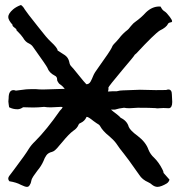

<svg xmlns="http://www.w3.org/2000/svg" viewBox="-20 -729 707 750"><path d="M413.6 -300.8Q422.9 -292.5 437 -282.2Q451.2 -270.5 451.2 -269Q476.6 -256.8 482.9 -233.4Q488.8 -219.2 517.6 -198.2Q549.8 -173.8 560.1 -144Q567.4 -126 582 -112.8Q600.6 -94.7 613.8 -68.4Q618.7 -59.1 618.7 -55.7V-53.7L642.1 -27.3Q639.2 -17.1 630.6 -12Q622.1 -6.8 612.3 -2.9Q602.5 1 595.2 1Q585 1 574.7 -6.8Q567.9 -13.2 559.1 -17.1Q535.6 -27.3 523.9 -45.9Q474.6 -116.2 464.4 -127.9Q447.8 -147.9 433.6 -169.4Q423.3 -183.1 405.8 -197.8Q381.3 -217.3 371.1 -236.3Q368.2 -242.2 356.9 -248Q353 -250.5 345.2 -256.3Q325.2 -272.5 319.3 -272.5Q317.9 -272.5 317.4 -271Q311 -256.3 295.4 -249Q289.1 -247.1 287.1 -242.2Q281.2 -227.5 266.6 -218.3Q250 -206.5 223.1 -173.8L211.4 -160.2Q194.3 -138.2 183.1 -135.7Q168.5 -132.3 161.4 -122.6Q154.3 -112.8 149.9 -100.1Q141.1 -80.1 126.5 -63Q118.2 -51.8 110.8 -41.3Q103.5 -30.8 102.1 -21.7Q100.6 -12.7 96.7 -7.3Q92.8 1 85.4 1Q78.1 1 62 -6.8Q44.4 -16.6 16.6 -21Q12.2 -25.9 12.2 -31.2Q12.2 -36.1 15.6 -41Q19 -45.9 35.2 -66.9Q81.1 -127.9 91.8 -146.5Q102.1 -163.1 117.2 -177.2Q162.6 -222.7 213.9 -296.4Q222.2 -303.7 224.6 -311Q220.7 -311 216.8 -311.5L178.2 -309.6Q164.1 -309.6 152.3 -311.5Q128.4 -309.1 109.4 -309.1Q87.4 -309.1 70.3 -310.1Q59.1 -302.2 48.3 -302.2Q30.3 -302.2 15.6 -310.1Q15.1 -315.9 13.9 -321.8Q12.7 -327.6 12.7 -332.5L13.7 -345.2Q13.7 -377 32.7 -377Q36.6 -377 42 -375L81.1 -379.9Q90.3 -380.9 118.7 -380.9Q133.3 -379.4 147.9 -379.4L227.5 -381.8L232.9 -380.9Q227.1 -391.1 213.4 -400.4Q211.4 -401.4 209 -404.8Q206.5 -408.2 204.8 -411.6Q203.1 -415 203.1 -417V-419.4Q203.1 -429.7 192.9 -434.1Q171.9 -444.8 165 -464.4Q161.6 -472.2 108.9 -545.9Q103 -554.7 92.3 -559.6Q79.1 -565.4 69.8 -582Q63.5 -591.8 43.9 -611.3L44.4 -612.8Q44.4 -615.7 36.6 -621.1Q28.8 -626.5 28.8 -630.4L29.3 -631.8L28.8 -632.3Q12.2 -650.9 12.2 -662.6Q12.2 -675.8 31.2 -692.4Q43.9 -703.1 62 -709.5Q71.3 -702.6 76.2 -692.9Q82 -683.1 129.9 -623Q162.1 -581.1 178.7 -565.9Q205.1 -541.5 205.1 -531.7Q225.1 -519.5 233.9 -513.2Q247.1 -503.4 250.5 -487.3Q252.4 -475.6 258.3 -470Q264.2 -464.4 285.6 -437.5Q311 -405.8 317.4 -399.9Q328.1 -399.9 334 -410.6Q339.8 -421.4 344.2 -432.9Q348.6 -444.3 364.3 -465.3Q410.6 -529.8 416.5 -543Q418.9 -550.3 424.3 -556.2Q435.1 -566.9 444.8 -578.6Q459 -597.7 479 -612.8Q483.4 -616.7 486.8 -621.6Q488.8 -624.5 491 -626.7Q493.2 -628.9 495.1 -631.3Q500.5 -638.2 508.3 -643.6Q531.2 -659.7 550.3 -680.7Q574.2 -703.6 602.1 -703.6H606.9L610.4 -697.8Q614.7 -689.5 622.8 -684.6Q630.9 -679.7 643.6 -662.6Q652.3 -650.9 652.3 -646Q652.3 -643.1 648.9 -642.1Q638.2 -640.6 636.2 -635.7Q629.9 -622.1 604.5 -609.9Q583 -596.2 513.2 -521Q511.2 -518.6 506.3 -515.1Q504.9 -510.7 459 -457Q403.8 -391.1 403.3 -386.7L403.8 -381.8Q403.8 -377 401.4 -371.6H405.3Q413.1 -372.6 436.5 -372.6Q448.7 -376 460.9 -376L526.4 -378.4L588.9 -377L628.9 -377.4Q634.3 -379.4 637.7 -379.4Q651.4 -379.4 651.4 -359.4L652.8 -330.6Q652.8 -308.1 640.1 -306.2L618.7 -307.1Q610.4 -307.1 601.6 -306.2L596.2 -305.7Q591.3 -305.7 588.9 -306.6Q567.4 -308.1 518.1 -308.1L485.4 -306.2Q474.1 -306.2 464.4 -308.1Q444.3 -305.7 428.7 -300.8Z"/></svg>

Font: Kurland
Style: Regular
Weight: 400
Designer: GGBot
Version: 0.22